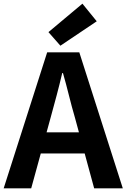

<svg xmlns="http://www.w3.org/2000/svg" viewBox="-24 -1026 689 1046"><path d="M-4 0 233 -741H408L645 0H489L384 -386Q367 -444 351.5 -506.5Q336 -569 319 -628H315Q301 -568 284.5 -506Q268 -444 252 -386L146 0ZM143 -190V-305H495V-190ZM305 -777 240 -851 425 -1006 503 -910Z"/></svg>

Font: Noto Sans KR Thin
Style: Bold
Weight: 700
Version: Version 2.004-H2;hotconv 1.0.118;makeotfexe 2.5.65603